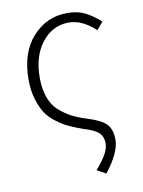

<svg xmlns="http://www.w3.org/2000/svg" viewBox="-78 -547 579 779"><g transform="rotate(-10 211.5 -157.5)"><path d="M297 177 260 157Q291 120 303 98Q315 76 315 54Q315 28 298.5 12Q282 -4 235 -18Q204 -29 181 -39.5Q158 -50 132 -69Q106 -88 90 -111.5Q74 -135 63 -171.5Q52 -208 52 -253Q52 -364 110 -428Q168 -492 252 -492Q296 -492 326.5 -476.5Q357 -461 388 -433L362 -402Q307 -453 253 -453Q186 -453 142 -397.5Q98 -342 98 -253Q98 -205 111 -170Q124 -135 149 -113.5Q174 -92 198.5 -79.5Q223 -67 258 -56Q314 -39 335.5 -17Q357 5 357 48Q357 100 297 177Z"/></g></svg>

Font: Toshiba Sans Light
Style: Regular
Weight: 300
Designer: Paul D. Hunt
Foundry: Toshiba Corporation
Version: Version 2.020;PS 2.0;hotconv 1.0.86;makeotf.lib2.5.63406